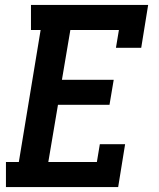

<svg xmlns="http://www.w3.org/2000/svg" viewBox="-20 -755 640 775"><path d="M4 0V-101H56L144 -634H105V-735H578L550 -562H448L460 -634H264L230 -433H439L422 -332H214L175 -101H371L383 -173H485L457 0Z"/></svg>

Font: Iosevka Etoile Oblique
Style: Bold
Weight: 700
Italic angle: -9°
Designer: Belleve Invis
Foundry: Belleve Invis
Version: Version 15.5.2; ttfautohint (v1.8.4)